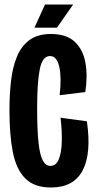

<svg xmlns="http://www.w3.org/2000/svg" viewBox="-20 -822 429 853"><path d="M207 11Q132 11 92 -29.5Q52 -70 37 -146.5Q22 -223 22 -332Q22 -401 29 -462.5Q36 -524 55.5 -571Q75 -618 111.5 -644.5Q148 -671 206 -671Q275 -671 312 -636.5Q349 -602 359.5 -543.5Q370 -485 359 -413L245 -399Q254 -476 243.5 -524.5Q233 -573 202 -573Q168 -573 156.5 -513.5Q145 -454 145 -344Q145 -246 151 -189.5Q157 -133 170 -109Q183 -85 204 -85Q229 -85 241 -114Q253 -143 254.5 -191.5Q256 -240 249 -299L366 -283Q387 -140 347 -64.5Q307 11 207 11ZM233 -699H133L180 -802H305Z"/></svg>

Font: Bricolage Grotesque 96pt Condensed SemiBold
Style: Regular
Weight: 600
Width: 3
Designer: Mathieu Triay
Foundry: Atelier Triay
Version: Version 1.001; ttfautohint (v1.8.4.7-5d5b);gftools[0.9.33.de